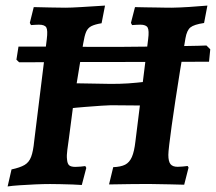

<svg xmlns="http://www.w3.org/2000/svg" viewBox="-20 -669 784 698"><path d="M417.6 -498.6Q466.2 -498.6 520.4 -499.6Q574.6 -500.6 622.4 -501.1Q670.2 -501.6 700.3 -502.6Q730.5 -503.6 730.5 -503.6L744.4 -489.7L739.9 -444.6L393.8 -443.6Q336.7 -443.6 276.4 -443.6Q216.1 -443.6 164.7 -443.1Q113.2 -442.6 81.4 -442.6Q49.6 -442.6 49.6 -442.6L39.7 -452L47.2 -499.6Q47.2 -499.6 70.5 -499.6Q93.9 -499.6 133.6 -499.6Q173.4 -499.6 222 -499.1Q270.7 -498.6 321.6 -498.6Q372.5 -498.6 417.6 -498.6ZM7.7 8.8 21.9 -53.1Q52.8 -59.6 69.3 -69.3Q85.7 -78.9 93.2 -99Q100.8 -119.2 104.3 -156L150.1 -526.7Q154.1 -558.8 148.4 -569.1Q142.6 -579.3 121.5 -579.3Q116.5 -579.3 107.9 -578.8Q99.3 -578.3 92.7 -577.8L88.4 -585.7L102.7 -643.2Q128.6 -642.6 162.7 -641.8Q196.9 -641 217.7 -641Q237.4 -641 275.1 -643.3Q312.9 -645.6 361.8 -648.7L349.3 -584.5Q324.9 -580.5 312 -573.9Q299.2 -567.3 293.1 -553.2Q287.1 -539 282.4 -510.5L248.5 -303.8L230.4 -165.3Q227.8 -145.5 224.8 -124.4Q221.9 -103.4 223.6 -90.4Q224.7 -74.1 231.3 -68.2Q237.9 -62.3 254.1 -62.3Q263.3 -62.3 273.5 -63.3Q283.8 -64.3 290 -65.3Q290.9 -63.8 292 -61.9Q293.2 -60 293.7 -58.6L277.4 3.5Q265.7 2.5 243.9 1.7Q222 1 199.3 0.5Q176.5 0 162 0Q138.9 0 108.7 1.3Q78.5 2.6 51.2 4.5Q24 6.3 7.7 8.8ZM226.9 -274.3 244.2 -366.4Q279.2 -365.9 314 -365.2Q348.9 -364.5 383.4 -364Q417.5 -364 445.5 -365.8Q473.4 -367.7 515 -372.4L501.7 -285.4L382.9 -286.4Q374.2 -286.4 348.8 -284.7Q323.3 -282.9 290.8 -280.4Q258.3 -277.9 226.9 -274.3ZM649.6 2.5Q630 2 598.3 1.2Q566.6 0.5 530.6 0H491.5Q474.4 0 452 0.3Q429.5 0.5 408.8 1Q388.1 1.5 376.4 1.5L391.6 -61.3Q419 -62.3 434.9 -70.3Q450.7 -78.4 459.5 -98.4Q468.2 -118.5 472.3 -154.9L518.6 -526.7Q522.6 -557.8 516.9 -568.6Q511.2 -579.3 490.1 -579.3Q484.1 -579.3 475.5 -578.8Q466.9 -578.3 460.2 -577.8L456 -585.7L470.8 -643.2Q470.8 -643.2 481.8 -642.9Q492.8 -642.6 509.8 -642.3Q526.8 -642.1 545.6 -641.8Q564.5 -641.5 580.2 -641.2Q596 -641 604 -641Q632.4 -641.4 667.8 -643.7Q703.3 -646.1 734 -648.7L721.9 -585.4Q685.4 -580 672.3 -569.4Q659.2 -558.8 654.2 -529.8Q643.8 -470 634.6 -412.5Q625.4 -355.1 617.6 -303.8Q609.8 -252.6 604.1 -211.4Q598.4 -170.2 595.2 -142.8Q592 -115.5 592 -106.1Q592 -82.1 599.8 -72.3Q607.6 -62.6 625.8 -62.6Q634.5 -62.6 644.5 -63.6Q654.6 -64.6 662.1 -65.6Q663 -63.7 664.2 -62.3Q665.4 -60.9 665.3 -59Z"/></svg>

Font: Alegreya
Style: Italic
Weight: 400
Italic angle: -7°
Designer: Juan Pablo del Peral
Foundry: Huerta Tipografica
Version: Version 2.009